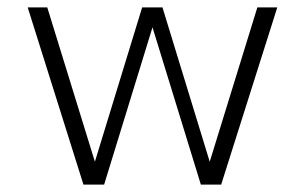

<svg xmlns="http://www.w3.org/2000/svg" viewBox="-20 -500 826 520"><path d="M55 -480H108L237 -62L365 -480H420L548 -62L677 -480H731L579 0H524L393 -426L262 0H206Z"/></svg>

Font: Prompt ExtraLight
Style: Regular
Weight: 275
Designer: Katatrad Team
Foundry: CadsonDemak
Version: Version 1.001